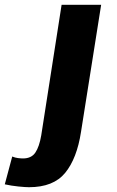

<svg xmlns="http://www.w3.org/2000/svg" viewBox="-108 -561 488 801"><path d="M314 -541 230 -11Q213 100 164 160Q115 220 13 220Q-2 220 -31.5 217Q-61 214 -88 208L-57 92Q-45 97 -33 98.5Q-21 100 -12 100Q23 100 39.5 75.5Q56 51 64 4L149 -541Z"/></svg>

Font: Georama Extra Expanded SemiBold
Style: Italic
Weight: 600
Width: 8
Italic angle: -9°
Designer: Jean-Baptiste Levee
Foundry: Production Type
Version: Version 1.000